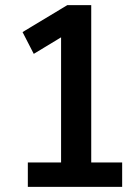

<svg xmlns="http://www.w3.org/2000/svg" viewBox="-20 -725 538 745"><path d="M88 0V-94.5H217V-608H263L111 -516L67.5 -600.5L241 -705H334V-94.5H454V0Z"/></svg>

Font: Nunito Sans 12pt ExtraLight Condensed
Style: Regular
Weight: 200
Width: 3
Version: Version 3.101;gftools[0.9.27]